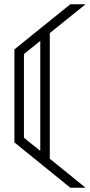

<svg xmlns="http://www.w3.org/2000/svg" viewBox="-20 -787 425 906"><path d="M215 -38 384 99H312L48 -115V-554L312 -767H384L215 -631ZM170 -75V-594L93 -532V-137Z"/></svg>

Font: Geostar
Style: Regular
Weight: 400
Designer: Joe Prince
Foundry: Joe Prince
Version: Version 1.002